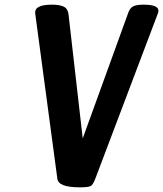

<svg xmlns="http://www.w3.org/2000/svg" viewBox="-20 -788 700 824"><path d="M596 -768Q660 -768 660 -742Q660 -736 657 -729L389 -21Q380 2 371.5 9Q363 16 323 16Q229 16 226 -22L131 -731Q127 -768 203 -768Q236 -768 253.5 -759.5Q271 -751 274 -727L335 -194L530 -732Q537 -753 551 -760.5Q565 -768 596 -768Z"/></svg>

Font: Chau Philomene One
Style: Italic
Weight: 400
Designer: Vicente Lamonaca
Foundry: TipoType
Version: Version 1.001